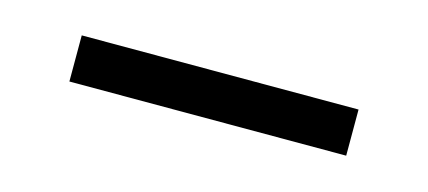

<svg xmlns="http://www.w3.org/2000/svg" viewBox="-24 25 448 201"><g transform="rotate(15 200.0 125.0)"><path d="M50 100H350V150H50Z"/></g></svg>

Font: Tokeely Brookings
Style: Regular
Weight: 400
Designer: Peter Wiegel
Foundry: Peter Wiegel
Version: Version 2.001